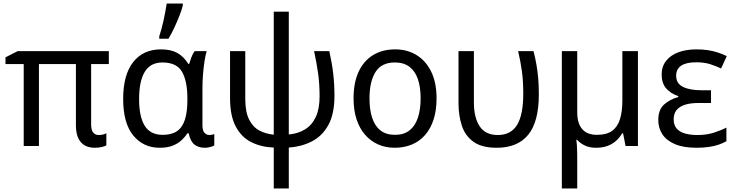

<svg xmlns="http://www.w3.org/2000/svg" viewBox="-20 -825 4159 1085"><path d="M538 -62Q552 -62 563 -65Q574 -68 581 -72V-3Q573 1 556 5.5Q539 10 516 10Q464 10 436.5 -22Q409 -54 409 -118V-463H200V0H114V-463H11V-501L80 -536H595V-463H495V-124Q495 -89 507 -75.5Q519 -62 538 -62Z M899 -63Q950 -63 980.5 -84Q1011 -105 1025 -149Q1039 -193 1039 -261V-267Q1039 -367 1008.5 -419.5Q978 -472 898 -472Q830 -472 798 -419Q766 -366 766 -265Q766 -165 798 -114Q830 -63 899 -63ZM882 10Q790 10 733 -59.5Q676 -129 676 -266Q676 -402 732.5 -474Q789 -546 890 -546Q946 -546 982.5 -525.5Q1019 -505 1044 -464H1049Q1054 -481 1061.5 -501Q1069 -521 1080 -536H1148Q1141 -514 1135.5 -478Q1130 -442 1127 -402Q1124 -362 1124 -326V-118Q1124 -87 1135.5 -74.5Q1147 -62 1163 -62Q1170 -62 1178.5 -64Q1187 -66 1191 -67V-3Q1186 0 1177.5 3Q1169 6 1158.5 8Q1148 10 1137 10Q1102 10 1079 -8Q1056 -26 1046 -72H1039Q1025 -50 1004 -31Q983 -12 953.5 -1Q924 10 882 10ZM880 -620Q886 -638 892.5 -661.5Q899 -685 904.5 -710.5Q910 -736 914.5 -760.5Q919 -785 922 -805H1013V-794Q1008 -772 995 -738.5Q982 -705 965.5 -669.5Q949 -634 932 -606H880Z M1612 -65Q1665 -70 1704 -94Q1743 -118 1764.5 -164Q1786 -210 1786 -280Q1786 -349 1778 -407.5Q1770 -466 1755 -536H1841Q1856 -469 1863 -409Q1870 -349 1870 -283Q1870 -180 1835 -117.5Q1800 -55 1741.5 -25.5Q1683 4 1612 9V240H1527V9Q1455 6 1399.5 -22Q1344 -50 1312 -110.5Q1280 -171 1280 -270V-536H1366V-267Q1366 -192 1388 -149Q1410 -106 1446.5 -87Q1483 -68 1527 -64V-759H1612Z M2447 -269Q2447 -202 2430.5 -150.5Q2414 -99 2383 -63Q2352 -27 2308 -8.5Q2264 10 2210 10Q2160 10 2117.5 -8.5Q2075 -27 2043.5 -63Q2012 -99 1995 -150.5Q1978 -202 1978 -269Q1978 -358 2006.5 -419.5Q2035 -481 2088 -513.5Q2141 -546 2213 -546Q2282 -546 2334.5 -513.5Q2387 -481 2417 -419.5Q2447 -358 2447 -269ZM2068 -269Q2068 -206 2083 -159.5Q2098 -113 2130 -88Q2162 -63 2212 -63Q2262 -63 2294 -88Q2326 -113 2341.5 -159.5Q2357 -206 2357 -269Q2357 -333 2341.5 -378Q2326 -423 2294 -447.5Q2262 -472 2211 -472Q2136 -472 2102 -418Q2068 -364 2068 -269Z M2787 10Q2703 10 2656 -23.5Q2609 -57 2590 -114.5Q2571 -172 2571 -243V-536H2658V-246Q2658 -161 2690.5 -111.5Q2723 -62 2793 -62Q2867 -62 2902 -119Q2937 -176 2937 -296Q2937 -366 2929.5 -421Q2922 -476 2908 -536H2995Q3005 -497 3011.5 -459.5Q3018 -422 3021.5 -382Q3025 -342 3025 -292Q3025 -137 2965 -63.5Q2905 10 2787 10Z M3585 -536V0H3515L3501 -72H3496Q3481 -46 3459.5 -27.5Q3438 -9 3410.5 0.5Q3383 10 3348 10Q3312 10 3285.5 -2.5Q3259 -15 3241 -35H3237Q3239 -23 3240 -5.5Q3241 12 3241.5 34.5Q3242 57 3242 84V240H3155V-536H3242V-190Q3242 -128 3270 -95.5Q3298 -63 3353 -63Q3408 -63 3439 -85.5Q3470 -108 3483.5 -151.5Q3497 -195 3497 -257V-536Z M3998 -315V-243H3928Q3880 -243 3849 -232.5Q3818 -222 3802.5 -202Q3787 -182 3787 -151Q3787 -118 3804 -98.5Q3821 -79 3851.5 -70.5Q3882 -62 3920 -62Q3973 -62 4013.5 -75Q4054 -88 4085 -104V-27Q4066 -16 4041 -7.5Q4016 1 3985 5.5Q3954 10 3915 10Q3842 10 3794 -10.5Q3746 -31 3723 -66.5Q3700 -102 3700 -146Q3700 -206 3733.5 -235Q3767 -264 3813 -277V-282Q3770 -296 3744.5 -325.5Q3719 -355 3719 -404Q3719 -449 3744 -481Q3769 -513 3813.5 -529.5Q3858 -546 3915 -546Q3951 -546 3980.5 -541.5Q4010 -537 4036 -528.5Q4062 -520 4087 -508L4055 -438Q4024 -453 3991 -463Q3958 -473 3914 -473Q3858 -473 3829.5 -454Q3801 -435 3801 -397Q3801 -353 3839.5 -334Q3878 -315 3944 -315Z"/></svg>

Font: Noto Sans Display
Style: Regular
Weight: 400
Designer: Monotype Design Team
Foundry: Monotype Imaging Inc.
Version: Version 2.003